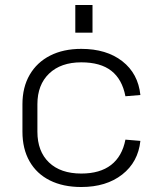

<svg xmlns="http://www.w3.org/2000/svg" viewBox="-20 -743 635 770"><path d="M306 7Q233 7 180 -19.5Q127 -46 98.5 -96Q70 -146 70 -215V-325Q70 -393 99 -443Q128 -493 181 -520Q234 -547 306 -547Q407 -547 470.5 -497.5Q534 -448 543 -362L483 -357Q470 -425 426.5 -459Q383 -493 306 -493Q224 -493 177 -448Q130 -403 130 -325V-215Q130 -136 176.5 -91.5Q223 -47 306 -47Q381 -47 425.5 -81.5Q470 -116 483 -183L543 -178Q534 -93 470 -43Q406 7 306 7ZM351 -723V-612H282V-723Z"/></svg>

Font: Pathway Extreme 8pt Thin
Style: Regular
Weight: 100
Designer: Eduardo Rodriguez Tunni
Foundry: Eduardo Rodriguez Tunni
Version: Version 1.000